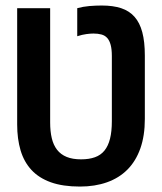

<svg xmlns="http://www.w3.org/2000/svg" viewBox="-20 -668 590 699"><path d="M387.2 -463.9Q387.2 -488.8 382.8 -504.9Q378.4 -521 370.1 -530Q361.8 -539.1 349.1 -542.5Q336.4 -545.9 320.3 -545.9Q309.1 -545.9 294.4 -543.9Q279.8 -542 261.2 -536.1V-638.2Q282.2 -644 305.4 -646Q328.6 -647.9 350.6 -647.9Q391.6 -647.9 421.1 -638.2Q450.7 -628.4 469.7 -606.9Q488.8 -585.4 498 -550.8Q507.3 -516.1 507.3 -465.8V-234.9Q507.3 -173.8 491 -127.7Q474.6 -81.5 444.1 -50.8Q413.6 -20 369.6 -4.4Q325.7 11.2 271 11.2Q208.5 11.2 165 -4.4Q121.6 -20 94.5 -49.3Q67.4 -78.6 54.9 -120.6Q42.5 -162.6 42.5 -214.8V-638.2H162.6V-222.2Q162.6 -189.9 168.5 -165Q174.3 -140.1 187.7 -122.8Q201.2 -105.5 222.7 -96.7Q244.1 -87.9 275.4 -87.9Q304.2 -87.9 325.4 -95.5Q346.7 -103 360.4 -119.9Q374 -136.7 380.6 -163.1Q387.2 -189.5 387.2 -227.1Z"/></svg>

Font: Code New Roman
Style: Bold
Weight: 700
Monospace: yes
Designer: Sam Radian
Foundry: Code New Roman
Version: Version 1.508 October 19, 2014